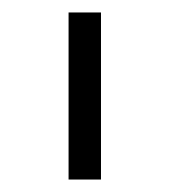

<svg xmlns="http://www.w3.org/2000/svg" viewBox="-20 -760 272 308"><path d="M90 -472V-740H142V-472Z"/></svg>

Font: IBM Plex Sans Devanagari Light
Style: Regular
Weight: 300
Designer: Mike Abbink, Paul van der Laan, Pieter van Rosmalen, Erin McLaughlin
Foundry: Bold Monday
Version: Version 1.1